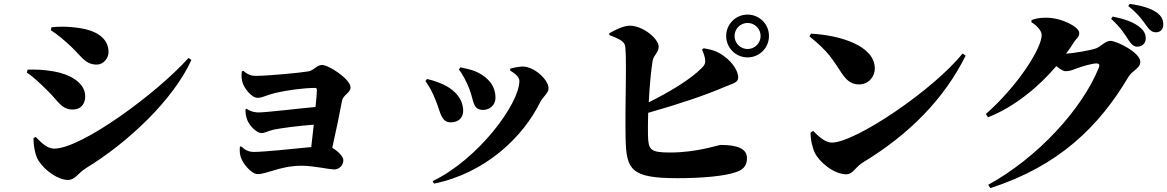

<svg xmlns="http://www.w3.org/2000/svg" viewBox="-20 -888 6000 987"><path d="M329 37C367 37 382 1 421 -23C638 -155 871 -375 964 -580L949 -590C784 -406 398 -124 259 -124C217 -124 182 -166 164 -184L152 -178C152 -145 159 -92 178 -62C211 -10 280 37 329 37ZM352 -325C405 -325 418 -364 418 -393C418 -466 333 -508 256 -521C199 -531 158 -531 122 -530L118 -515C143 -499 181 -466 230 -416C275 -373 296 -325 352 -325ZM478 -556C511 -556 538 -588 538 -620C538 -698 464 -732 394 -743C324 -754 276 -751 245 -748L241 -733C275 -711 308 -684 349 -645C402 -594 420 -556 478 -556Z M1324 -204C1343 -204 1360 -216 1389 -222C1423 -229 1511 -241 1593 -247L1580 -132C1485 -122 1330 -107 1287 -107C1260 -107 1243 -114 1219 -136L1213 -133C1211 -105 1214 -91 1219 -77C1229 -47 1272 7 1305 7C1327 7 1357 -3 1387 -12C1423 -23 1471 -36 1532 -36C1592 -36 1671 -17 1698 -17C1723 -17 1745 -37 1745 -65C1745 -83 1717 -112 1688 -128C1708 -216 1730 -324 1738 -369C1743 -400 1782 -411 1782 -438C1782 -482 1669 -554 1636 -554C1608 -554 1594 -526 1565 -521C1525 -514 1359 -498 1293 -498C1274 -498 1253 -504 1231 -524L1223 -521C1221 -503 1221 -489 1225 -470C1231 -440 1271 -385 1305 -385C1328 -385 1350 -399 1391 -409C1452 -424 1541 -436 1600 -436C1606 -436 1609 -433 1609 -425C1609 -411 1606 -378 1602 -338C1511 -330 1350 -310 1309 -310C1295 -310 1269 -313 1248 -329L1242 -326C1241 -307 1245 -286 1252 -269C1264 -240 1300 -204 1324 -204Z M2204 43 2211 56C2474 2 2668 -181 2758 -365C2770 -388 2800 -411 2800 -433C2800 -480 2723 -548 2664 -546C2646 -545 2619 -540 2603 -535V-525C2628 -510 2650 -492 2650 -472C2650 -354 2437 -68 2204 43ZM2297 -259C2339 -259 2361 -285 2361 -318C2361 -376 2321 -426 2256 -455C2238 -463 2207 -475 2175 -482L2167 -471C2185 -447 2203 -415 2221 -369C2244 -313 2247 -259 2297 -259ZM2464 -323C2494 -323 2527 -345 2527 -385C2527 -446 2491 -488 2435 -516C2405 -531 2379 -534 2347 -542L2339 -530C2354 -515 2381 -462 2392 -433C2417 -369 2409 -323 2464 -323Z M3823 -593C3884 -593 3933 -642 3933 -703C3933 -764 3884 -813 3823 -813C3762 -813 3713 -764 3713 -703C3713 -642 3762 -593 3823 -593ZM3823 -636C3786 -636 3756 -666 3756 -703C3756 -740 3786 -770 3823 -770C3860 -770 3890 -740 3890 -703C3890 -666 3860 -636 3823 -636ZM3462 28C3585 28 3704 18 3763 -3C3796 -14 3820 -32 3820 -75C3820 -122 3774 -143 3685 -143C3672 -143 3564 -104 3425 -104C3322 -104 3313 -118 3311 -193C3310 -222 3311 -263 3312 -308C3477 -355 3607 -399 3707 -442C3746 -459 3775 -462 3775 -490C3775 -516 3753 -563 3701 -600C3668 -624 3640 -633 3597 -640L3589 -633C3592 -625 3601 -606 3604 -587C3608 -564 3602 -553 3588 -539C3531 -481 3424 -416 3315 -362C3319 -443 3327 -529 3335 -576C3341 -606 3366 -618 3366 -648C3366 -689 3285 -756 3217 -756C3184 -756 3137 -731 3112 -717V-708C3151 -693 3182 -680 3191 -660C3205 -635 3192 -346 3196 -174C3200 -16 3223 28 3462 28Z M4331 8C4364 8 4377 -29 4416 -53C4654 -197 4834 -380 4944 -602L4928 -613C4784 -431 4379 -155 4256 -155C4217 -155 4180 -196 4160 -215L4147 -207C4146 -172 4156 -129 4169 -102C4190 -58 4264 8 4331 8ZM4396 -454C4444 -454 4477 -493 4477 -536C4477 -653 4299 -707 4149 -715L4141 -701C4241 -621 4259 -583 4306 -513C4331 -476 4355 -454 4396 -454Z M5827 -648C5852 -648 5870 -667 5870 -690C5870 -709 5864 -726 5844 -744C5810 -775 5758 -791 5700 -803L5692 -791C5741 -747 5764 -709 5782 -681C5797 -658 5810 -648 5827 -648ZM5922 -722C5946 -722 5960 -738 5960 -762C5960 -786 5951 -806 5926 -824C5896 -845 5847 -860 5787 -868L5780 -857C5836 -812 5855 -781 5871 -759C5889 -734 5901 -722 5922 -722ZM5048 -302 5059 -285C5194 -338 5318 -440 5410 -548C5429 -533 5446 -522 5457 -522C5479 -522 5493 -528 5514 -536C5539 -546 5595 -562 5616 -562C5629 -562 5635 -556 5629 -541C5543 -326 5312 -76 5060 62L5071 79C5421 -34 5628 -235 5781 -493C5800 -525 5842 -537 5842 -570C5842 -618 5720 -678 5688 -678C5663 -678 5640 -650 5616 -640C5592 -630 5497 -614 5460 -612C5474 -630 5487 -649 5498 -667C5515 -694 5528 -696 5528 -719C5528 -749 5439 -797 5358 -797C5321 -797 5303 -792 5283 -785L5282 -774C5313 -755 5335 -728 5335 -708C5335 -640 5212 -446 5048 -302Z"/></svg>

Font: GenKiMin2 TW H
Style: Regular
Weight: 900
Version: Version 2.100;PS 2.1;hotconv 16.6.51;makeotf.lib2.5.65220 DE